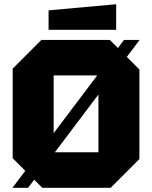

<svg xmlns="http://www.w3.org/2000/svg" viewBox="-20 -889 720 909"><path d="M40 -140V-564L176 -700H500L640 -560V-136L504 0H180ZM234 -532V-168H446V-532ZM39 0 567 -700H641L113 0ZM210 -748V-840L530 -869V-748Z"/></svg>

Font: Tektur ExtraBold
Style: Regular
Weight: 800
Designer: Adam Jagosz
Foundry: Adam Jagosz
Version: Version 1.005;gftools[0.9.30]